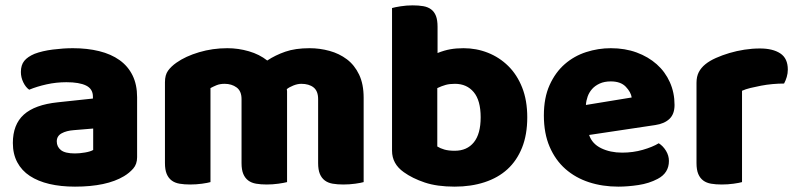

<svg xmlns="http://www.w3.org/2000/svg" viewBox="-20 -681 2980 717"><path d="M260 -108Q277 -108 297.5 -111.5Q318 -115 328 -121V-201L256 -195Q228 -193 210 -183Q192 -173 192 -153Q192 -133 207.5 -120.5Q223 -108 260 -108ZM252 -501Q306 -501 350.5 -490Q395 -479 426.5 -456.5Q458 -434 475 -399.5Q492 -365 492 -318V-94Q492 -68 477.5 -51.5Q463 -35 443 -23Q378 16 260 16Q207 16 164.5 6Q122 -4 91.5 -24Q61 -44 44.5 -75Q28 -106 28 -147Q28 -216 69 -253Q110 -290 196 -299L327 -313V-320Q327 -349 301.5 -361.5Q276 -374 228 -374Q190 -374 154 -366Q118 -358 89 -346Q76 -355 67 -373.5Q58 -392 58 -412Q58 -438 70.5 -453.5Q83 -469 109 -480Q138 -491 177.5 -496Q217 -501 252 -501Z M829 -501Q870 -501 909.5 -489.5Q949 -478 978 -455Q1008 -475 1045.5 -488Q1083 -501 1136 -501Q1174 -501 1210.5 -491Q1247 -481 1275.5 -459.5Q1304 -438 1321 -402.5Q1338 -367 1338 -316V-1Q1328 2 1306.5 5Q1285 8 1262 8Q1240 8 1222.5 5Q1205 2 1193 -7Q1181 -16 1174.5 -31.5Q1168 -47 1168 -72V-311Q1168 -341 1151 -354.5Q1134 -368 1105 -368Q1091 -368 1075 -361.5Q1059 -355 1051 -348Q1052 -344 1052 -340.5Q1052 -337 1052 -334V-1Q1041 2 1019.5 5Q998 8 976 8Q954 8 936.5 5Q919 2 907 -7Q895 -16 888.5 -31.5Q882 -47 882 -72V-311Q882 -341 863.5 -354.5Q845 -368 819 -368Q801 -368 788 -362.5Q775 -357 766 -352V-1Q756 2 734.5 5Q713 8 690 8Q668 8 650.5 5Q633 2 621 -7Q609 -16 602.5 -31.5Q596 -47 596 -72V-374Q596 -401 607.5 -417Q619 -433 639 -447Q673 -471 723.5 -486Q774 -501 829 -501Z M1444 -651Q1454 -654 1476 -657.5Q1498 -661 1521 -661Q1543 -661 1560.5 -658Q1578 -655 1590 -646Q1602 -637 1608 -621.5Q1614 -606 1614 -581V-483Q1639 -493 1661.5 -497Q1684 -501 1711 -501Q1759 -501 1802 -484Q1845 -467 1878 -434.5Q1911 -402 1930 -354Q1949 -306 1949 -243Q1949 -178 1929.5 -129.5Q1910 -81 1875 -49Q1840 -17 1789.5 -0.5Q1739 16 1678 16Q1612 16 1566 0.5Q1520 -15 1488 -38Q1444 -69 1444 -118ZM1678 -118Q1724 -118 1749.5 -149.5Q1775 -181 1775 -243Q1775 -306 1749 -337Q1723 -368 1679 -368Q1659 -368 1644.5 -364Q1630 -360 1613 -352V-134Q1624 -127 1639.5 -122.5Q1655 -118 1678 -118Z M2289 16Q2230 16 2179.5 -0.5Q2129 -17 2091.5 -50Q2054 -83 2032.5 -133Q2011 -183 2011 -250Q2011 -316 2032.5 -363.5Q2054 -411 2089 -441.5Q2124 -472 2169 -486.5Q2214 -501 2261 -501Q2314 -501 2357.5 -485Q2401 -469 2432.5 -441Q2464 -413 2481.5 -374Q2499 -335 2499 -289Q2499 -255 2480 -237Q2461 -219 2427 -214L2180 -177Q2191 -144 2225 -127.5Q2259 -111 2303 -111Q2344 -111 2380.5 -121.5Q2417 -132 2440 -146Q2456 -136 2467 -118Q2478 -100 2478 -80Q2478 -35 2436 -13Q2404 4 2364 10Q2324 16 2289 16ZM2261 -377Q2237 -377 2219.5 -369Q2202 -361 2191 -348.5Q2180 -336 2174.5 -320.5Q2169 -305 2168 -289L2339 -317Q2336 -337 2317 -357Q2298 -377 2261 -377Z M2751 -1Q2741 2 2719.5 5Q2698 8 2675 8Q2653 8 2635.5 5Q2618 2 2606 -7Q2594 -16 2587.5 -31.5Q2581 -47 2581 -72V-372Q2581 -395 2589.5 -411.5Q2598 -428 2614 -441Q2630 -454 2653.5 -464.5Q2677 -475 2704 -483Q2731 -491 2760 -495.5Q2789 -500 2818 -500Q2866 -500 2894 -481.5Q2922 -463 2922 -421Q2922 -407 2918 -393.5Q2914 -380 2908 -369Q2887 -369 2865 -367Q2843 -365 2822 -361Q2801 -357 2782.5 -352.5Q2764 -348 2751 -342Z"/></svg>

Font: Baloo Thambi
Style: Regular
Weight: 400
Designer: Aadarsh Rajan and Ek Type
Foundry: Ek Type
Version: Version 1.100;PS 1.000;hotconv 1.0.88;makeotf.lib2.5.647800;